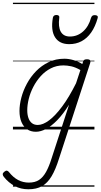

<svg xmlns="http://www.w3.org/2000/svg" viewBox="-95 -950 738 1409"><path d="M113 439Q57 439 12.5 415Q-32 391 -66 349Q-75 338 -75 328.5Q-75 319 -63 310Q-52 301 -44 302.5Q-36 304 -29 313Q2 352 38 371Q74 390 117 390Q162 390 191.5 370.5Q221 351 243 311.5Q265 272 284 211L412 -182Q368 -112 325 -68Q282 -24 242.5 -3.5Q203 17 168 17Q131 17 104 -1.5Q77 -20 62.5 -54.5Q48 -89 48 -136Q48 -181 61.5 -233Q75 -285 102.5 -336Q130 -387 170 -428Q210 -469 262 -494Q314 -519 378 -519Q409 -519 444 -509Q479 -499 509 -480L514 -496Q517 -507 523.5 -511Q530 -515 543 -515Q561 -515 566 -507.5Q571 -500 567 -488L338 214Q313 294 283.5 343.5Q254 393 213.5 416Q173 439 113 439ZM182 -33Q220 -33 265.5 -67Q311 -101 361.5 -169Q412 -237 463 -339L495 -436Q458 -457 427.5 -463.5Q397 -470 370 -470Q320 -470 278 -448.5Q236 -427 204 -391.5Q172 -356 149.5 -312.5Q127 -269 116 -224.5Q105 -180 105 -141Q105 -109 113.5 -84.5Q122 -60 139 -46.5Q156 -33 182 -33ZM413 -626Q341 -626 309 -676.5Q277 -727 293 -820Q295 -830 301.5 -835Q308 -840 319 -840Q331 -840 336.5 -834.5Q342 -829 340 -820Q331 -753 351 -717.5Q371 -682 418 -682Q473 -682 514.5 -719Q556 -756 573 -819Q577 -830 583 -834.5Q589 -839 601 -839Q613 -839 619 -833.5Q625 -828 622 -818Q604 -754 574 -711.5Q544 -669 503.5 -647.5Q463 -626 413 -626ZM0 410H598V420H0ZM0 -20H598V0H0ZM0 -505H598V-500H0ZM0 -930H598V-920H0Z"/></svg>

Font: Playwrite DE LA Guides
Style: Regular
Weight: 400
Designer: Veronika Burian, José Scaglione
Foundry: TypeTogether
Version: Version 1.003